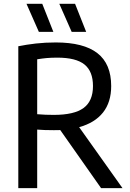

<svg xmlns="http://www.w3.org/2000/svg" viewBox="-20 -966 666 986"><path d="M74 0V-728.5Q116 -737 163.8 -742.5Q211.5 -748 266.5 -748Q409.5 -748 480.2 -693Q551 -638 551 -524Q551 -441 508.8 -388Q466.5 -335 386.5 -313L609 0H499L289.5 -298Q273.5 -297.5 256.5 -297.5Q230 -297.5 210.5 -298.2Q191 -299 171 -300.5V0ZM256.5 -376Q361 -376 409.2 -411.5Q457.5 -447 457.5 -524Q457.5 -599.5 413.8 -634.8Q370 -670 274.5 -670Q243.5 -670 219.2 -667.8Q195 -665.5 171 -661.5V-379.5Q195 -377.5 213.5 -376.8Q232 -376 256.5 -376ZM348 -802.5 284.5 -946.5H365.5L422.5 -802.5ZM179.5 -802.5 116 -946.5H197L254 -802.5Z"/></svg>

Font: Encode Sans Semi Condensed Medium
Style: Regular
Weight: 500
Width: 4
Designer: Multiple Designers
Foundry: Impallari Type
Version: Version 3.000; ttfautohint (v1.8.3) -l 8 -r 50 -G 200 -x 14 